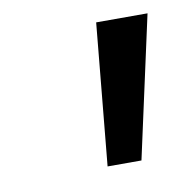

<svg xmlns="http://www.w3.org/2000/svg" viewBox="-43 -812 324 335"><g transform="rotate(-10 119.0 -644.5)"><path d="M123 -519 147 -770H238L183 -519Z"/></g></svg>

Font: Bitter Thin Medium
Style: Italic
Weight: 500
Italic angle: -9°
Version: Version 3.021